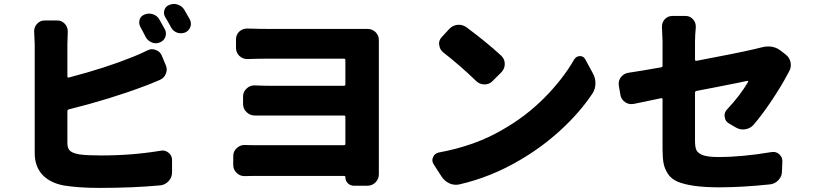

<svg xmlns="http://www.w3.org/2000/svg" viewBox="-20 -878 4040 953"><path d="M797.9 -733.4Q803.7 -722.7 803.7 -711.9Q803.7 -704.1 800.8 -695.3Q793.9 -675.8 774.4 -668Q763.7 -663.1 752.9 -663.1Q743.2 -663.1 734.4 -667Q713.9 -674.8 703.1 -694.3Q688.5 -723.6 676.8 -744.1Q670.9 -754.9 670.9 -765.6Q670.9 -772.5 672.9 -780.3Q678.7 -798.8 697.3 -805.7Q708 -810.5 719.7 -810.5Q729.5 -810.5 738.3 -807.6Q759.8 -800.8 770.5 -782.2Q783.2 -759.8 797.9 -733.4ZM321.3 -335Q314.5 -333 314.5 -325.2V-168Q314.5 -140.6 328.1 -128.9Q341.8 -117.2 376 -111.3Q412.1 -106.4 482.4 -106.4Q636.7 -106.4 777.3 -129.9Q782.2 -130.9 787.1 -130.9Q802.7 -130.9 816.4 -120.1Q834 -106.4 834 -84V-22.5Q834 2 817.4 20.5Q800.8 39.1 776.4 42Q640.6 54.7 471.7 54.7Q374 54.7 298.8 43Q228.5 30.3 190.4 -10.7Q152.3 -51.8 152.3 -118.2V-659.2L149.4 -722.7Q149.4 -743.2 163.1 -758.8Q178.7 -776.4 201.2 -776.4H264.6Q287.1 -776.4 302.7 -758.8Q316.4 -743.2 316.4 -722.7L314.5 -659.2V-498Q314.5 -495.1 316.4 -493.7Q318.4 -492.2 321.3 -493.2Q502 -540 639.6 -595.7Q676.8 -610.4 710 -627Q722.7 -633.8 734.4 -633.8Q743.2 -633.8 752.9 -629.9Q774.4 -623 783.2 -601.6L802.7 -554.7Q807.6 -543.9 807.6 -533.2Q807.6 -522.5 802.7 -510.7Q793.9 -489.3 771.5 -480.5Q720.7 -459 696.3 -450.2Q528.3 -386.7 321.3 -335ZM800.8 -792Q793.9 -802.7 793.9 -814.5Q793.9 -821.3 795.9 -828.1Q801.8 -846.7 820.3 -853.5Q831.1 -858.4 842.8 -858.4Q852.5 -858.4 861.3 -855.5Q882.8 -848.6 894.5 -830.1Q908.2 -807.6 921.9 -782.2Q927.7 -771.5 927.7 -759.8Q927.7 -752.9 924.8 -744.1Q918 -725.6 899.4 -716.8Q888.7 -712.9 877.9 -712.9Q868.2 -712.9 859.4 -715.8Q838.9 -723.6 829.1 -742.2Q814.5 -769.5 800.8 -792Z M1860.4 -643.6V-39.1V-12.7Q1860.4 10.7 1843.8 27.3Q1827.1 43.9 1803.7 43.9H1736.3Q1718.8 43.9 1706.1 31.2Q1694.3 18.6 1694.3 2Q1694.3 -4.9 1688.5 -4.9H1242.2Q1221.7 -4.9 1195.3 -3.9Q1194.3 -3.9 1193.4 -3.9Q1170.9 -3.9 1155.3 -19.5Q1137.7 -35.2 1137.7 -58.6V-103.5Q1137.7 -127 1155.3 -142.6Q1170.9 -158.2 1193.4 -158.2Q1194.3 -158.2 1195.3 -158.2Q1218.8 -157.2 1243.2 -157.2H1686.5Q1694.3 -157.2 1694.3 -164.1V-297.9Q1694.3 -304.7 1686.5 -304.7H1332Q1304.7 -304.7 1244.1 -304.7Q1244.1 -304.7 1244.1 -304.7Q1220.7 -304.7 1204.1 -321.3Q1186.5 -337.9 1186.5 -361.3V-399.4Q1186.5 -422.9 1204.1 -438.5Q1219.7 -454.1 1242.2 -454.1Q1243.2 -454.1 1244.1 -454.1Q1290 -452.1 1332 -452.1H1686.5Q1694.3 -452.1 1694.3 -459V-580.1Q1694.3 -586.9 1686.5 -586.9H1316.4Q1268.6 -586.9 1209 -585Q1208 -585 1207 -585Q1184.6 -585 1168 -600.6Q1151.4 -617.2 1151.4 -640.6V-682.6Q1151.4 -706.1 1168 -721.7Q1184.6 -736.3 1206.1 -736.3Q1207 -736.3 1209 -736.3Q1268.6 -734.4 1316.4 -734.4H1764.6Q1783.2 -734.4 1803.7 -734.4Q1803.7 -734.4 1804.7 -734.4Q1827.1 -734.4 1843.8 -718.8Q1860.4 -703.1 1860.4 -679.7Q1860.4 -655.3 1860.4 -643.6Z M2179.7 -618.2Q2162.1 -632.8 2160.2 -655.3Q2159.2 -658.2 2159.2 -661.1Q2159.2 -680.7 2173.8 -695.3L2210 -734.4Q2226.6 -752 2251 -754.9Q2254.9 -754.9 2258.8 -754.9Q2278.3 -754.9 2295.9 -742.2Q2393.6 -669.9 2467.8 -601.6Q2485.4 -585 2485.4 -560.5Q2485.4 -537.1 2468.8 -519.5L2424.8 -475.6Q2409.2 -459 2385.7 -459Q2361.3 -459 2344.7 -474.6Q2267.6 -549.8 2179.7 -618.2ZM2260.7 37.1Q2252 39.1 2243.2 39.1Q2226.6 39.1 2210.9 32.2Q2187.5 21.5 2172.9 0L2131.8 -63.5Q2126 -73.2 2126 -83Q2126 -90.8 2129.9 -98.6Q2137.7 -117.2 2158.2 -121.1Q2338.9 -154.3 2474.6 -234.4Q2589.8 -299.8 2681.6 -392.1Q2773.4 -484.4 2830.1 -583Q2839.8 -598.6 2857.4 -599.6Q2857.4 -599.6 2858.4 -599.6Q2876 -599.6 2884.8 -584L2922.9 -513.7Q2935.5 -491.2 2935.5 -464.8Q2935.5 -436.5 2920.9 -414.1Q2858.4 -320.3 2765.1 -234.4Q2671.9 -148.4 2561.5 -84Q2418 1 2260.7 37.1Z M3720.7 -258.8Q3704.1 -240.2 3678.7 -236.3Q3672.9 -235.4 3668 -235.4Q3648.4 -235.4 3630.9 -246.1L3597.7 -265.6Q3579.1 -276.4 3577.1 -297.9Q3576.2 -300.8 3576.2 -303.7Q3576.2 -322.3 3588.9 -335Q3653.3 -403.3 3693.4 -471.7Q3694.3 -473.6 3693.4 -475.1Q3692.4 -476.6 3689.5 -476.6Q3671.9 -472.7 3634.8 -465.3Q3597.7 -458 3539.1 -446.3Q3480.5 -434.6 3437.5 -426.8Q3429.7 -424.8 3429.7 -418V-178.7Q3429.7 -146.5 3437.5 -131.3Q3445.3 -116.2 3470.2 -107.4Q3495.1 -98.6 3546.9 -98.6Q3663.1 -98.6 3808.6 -123Q3812.5 -124 3817.4 -124Q3834 -124 3846.7 -113.3Q3864.3 -98.6 3863.3 -76.2L3861.3 -27.3Q3861.3 -2.9 3844.2 15.6Q3827.1 34.2 3802.7 37.1Q3663.1 51.8 3551.8 51.8Q3476.6 51.8 3425.8 44.4Q3375 37.1 3343.8 23.9Q3312.5 10.7 3295.9 -14.2Q3279.3 -39.1 3273.9 -66.4Q3268.6 -93.8 3268.6 -135.7V-384.8Q3268.6 -391.6 3261.7 -390.6Q3168 -371.1 3126 -362.3Q3120.1 -361.3 3114.3 -361.3Q3097.7 -361.3 3084 -370.1Q3063.5 -383.8 3059.6 -406.2L3051.8 -451.2Q3050.8 -457 3050.8 -461.9Q3050.8 -478.5 3060.5 -493.2Q3075.2 -512.7 3097.7 -516.6Q3165 -526.4 3261.7 -543.9Q3268.6 -544.9 3268.6 -552.7V-670.9L3265.6 -746.1Q3265.6 -766.6 3279.3 -782.2Q3294.9 -798.8 3317.4 -798.8H3382.8Q3405.3 -798.8 3419.9 -782.2Q3433.6 -766.6 3433.6 -747.1Q3433.6 -744.1 3433.6 -742.2Q3429.7 -700.2 3429.7 -670.9V-582Q3429.7 -575.2 3437.5 -576.2Q3639.6 -614.3 3727.5 -634.8Q3746.1 -639.6 3754.9 -641.6Q3775.4 -647.5 3793 -647.5Q3828.1 -647.5 3854.5 -627L3880.9 -606.4Q3899.4 -591.8 3904.3 -567.4Q3905.3 -560.5 3905.3 -554.7Q3905.3 -537.1 3895.5 -521.5Q3891.6 -514.6 3888.7 -508.8Q3861.3 -456.1 3813.5 -383.8Q3765.6 -311.5 3720.7 -258.8Z"/></svg>

Font: Gen Jyuu Gothic Heavy
Style: Bold
Weight: 900
Designer: [Source Han Sans]
Ryoko NISHIZUKA  (kana & ideographs); Paul D. Hunt (Latin, Greek & Cyrillic); Wenlong ZHANG  (bopomofo
Version: Version 1.002.20150607